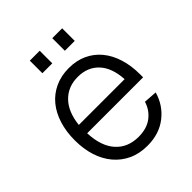

<svg xmlns="http://www.w3.org/2000/svg" viewBox="-200 -827 961 961"><g transform="rotate(-45 280.5 -347.0)"><path d="M287 12Q230 12 186 -8.5Q142 -29 111 -66Q80 -103 64 -153.5Q48 -204 48 -265Q48 -326 64 -377Q80 -428 110 -464.5Q140 -501 184 -521.5Q228 -542 283 -542Q336 -542 378.5 -522.5Q421 -503 451 -467Q481 -431 497 -380Q513 -329 513 -267V-246H117Q121 -151 166 -101Q211 -51 287 -51Q345 -51 382 -79Q419 -107 433 -153L504 -148Q484 -77 427 -32.5Q370 12 287 12ZM441 -305Q436 -390 394 -434.5Q352 -479 283 -479Q214 -479 170 -434Q126 -389 117 -305ZM171 -617V-706H241V-617ZM330 -617V-706H400V-617Z"/></g></svg>

Font: Geist Light
Style: Regular
Weight: 400
Designer: Basement.studio, Andrés Briganti, Mateo Zaragoza
Foundry: Basement.studio, Vercel, Andrés Briganti, Guido Ferreyra, Mateo Zaragoza
Version: Version 1.401